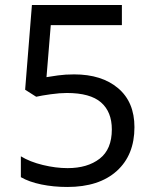

<svg xmlns="http://www.w3.org/2000/svg" viewBox="-20 -734 612 764"><path d="M275 -438Q385 -438 450 -383Q515 -328 515 -228Q515 -117 444.5 -53.5Q374 10 248 10Q193 10 144.5 0Q96 -10 63 -29V-112Q99 -90 150.5 -77.5Q202 -65 249 -65Q328 -65 376.5 -102.5Q425 -140 425 -219Q425 -289 382 -326.5Q339 -364 246 -364Q218 -364 182 -359Q146 -354 124 -349L80 -377L107 -714H465V-634H182L165 -427Q182 -430 211 -434Q240 -438 275 -438Z"/></svg>

Font: Noto Sans Manichaean
Style: Regular
Weight: 400
Designer: Monotype Design Team
Foundry: Monotype Imaging Inc.
Version: Version 2.005; ttfautohint (v1.8.4.7-5d5b)